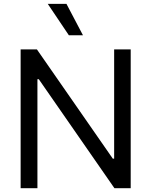

<svg xmlns="http://www.w3.org/2000/svg" viewBox="-20 -986 793 1006"><path d="M664.8 -727.3V0H579.5L183.2 -571H176.1V0H88.1V-727.3H173.3L571 -154.8H578.1V-727.3ZM340.9 -801.1 230.1 -965.9H328.1L414.8 -801.1Z"/></svg>

Font: Inter Alia
Style: Regular
Weight: 400
Designer: Rasmus Andersson (Latin, Greek, Cyrillic etc.) and Evan from Shavian.info (Shavian, old style figures)
Foundry: Shavian.info
Version: Version 0.001;git-37ab20767